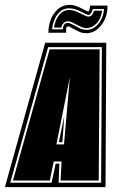

<svg xmlns="http://www.w3.org/2000/svg" viewBox="-56 -766 491 786"><path d="M-36 0 129 -591H379L376 0ZM-14 -18H155L172 -96H187L184 -18H358L361 -573H141ZM-3 -27 147 -564H352L348 -27H192L196 -105H164L148 -27ZM175 -175H206L230 -450ZM185 -184 207 -291Q206 -276 204.5 -256Q203 -236 203 -233L199 -184ZM297 -630Q280 -630 266.5 -637Q253 -644 244 -648Q234 -653 230.5 -655.5Q227 -658 223 -658Q218 -658 216 -653.5Q214 -649 215 -632H142Q143 -682 167.5 -714Q192 -746 229 -746Q243 -746 256.5 -741Q270 -736 283 -729Q294 -723 298.5 -721Q303 -719 305 -719Q310 -719 313 -743H384Q385 -697 359 -663.5Q333 -630 297 -630ZM299 -644Q326 -644 346.5 -668.5Q367 -693 370 -729H324Q317 -705 306 -705Q301 -705 282 -715Q251 -732 227 -732Q199 -732 180 -708Q161 -684 157 -646H201Q203 -672 221 -672Q228 -672 235 -668.5Q242 -665 252 -660Q261 -655 272.5 -649.5Q284 -644 299 -644ZM300 -651Q287 -651 276 -656Q265 -661 256 -666Q246 -671 238 -675Q230 -679 222 -679Q212 -679 204.5 -671.5Q197 -664 195 -653H165Q170 -685 186.5 -705Q203 -725 226 -725Q240 -725 253.5 -720Q267 -715 278 -709Q286 -705 293.5 -701.5Q301 -698 306 -698Q315 -698 320.5 -705Q326 -712 329 -722H362Q357 -687 338 -669Q319 -651 300 -651Z"/></svg>

Font: Alumni Sans Collegiate One SC
Style: Italic
Weight: 400
Italic angle: -8°
Designer: Robert E. Leuschke
Foundry: Robert E. Leuschke
Version: Version 1.100